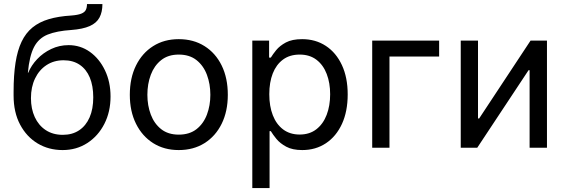

<svg xmlns="http://www.w3.org/2000/svg" viewBox="-20 -748 2865 972"><path d="M296.9 11.7Q226.6 11.7 170.7 -21.7Q114.7 -55.2 81.8 -117.2Q48.8 -179.2 48.8 -264.6V-283.2Q48.8 -367.7 58.6 -430.4Q68.4 -493.2 89.4 -537.1Q110.4 -581.1 144.5 -608.9Q178.7 -636.7 227.3 -651.1Q275.9 -665.5 340.8 -669.4Q373.5 -671.9 390.9 -678.7Q408.2 -685.5 414.3 -697.5Q420.4 -709.5 420.4 -727.5H498.5Q498.5 -687 483.6 -659.2Q468.8 -631.3 434.1 -616Q399.4 -600.6 340.8 -596.2Q267.1 -591.3 221.4 -573Q175.8 -554.7 152.3 -509.8Q128.9 -464.8 121.1 -379.9H123Q138.2 -417 168.2 -448.7Q198.2 -480.5 239.3 -500Q280.3 -519.5 327.1 -519.5Q387.2 -519.5 435.1 -485.4Q482.9 -451.2 511.2 -392.3Q539.6 -333.5 539.6 -259.3Q539.6 -182.1 508.3 -120.8Q477.1 -59.6 422.1 -23.9Q367.2 11.7 296.9 11.7ZM297.9 -65.4Q346.2 -65.4 380.6 -88.4Q415 -111.3 433.6 -153.8Q452.1 -196.3 452.1 -254.9Q452.1 -313.5 434.6 -355.5Q417 -397.5 383.3 -420.2Q349.6 -442.9 301.8 -442.9Q252.9 -442.9 215.6 -418.5Q178.2 -394 157.5 -350.8Q136.7 -307.6 136.7 -251Q136.7 -197.3 156 -155.3Q175.3 -113.3 211.4 -89.4Q247.6 -65.4 297.9 -65.4Z M884.8 11.7Q811 11.7 755.4 -23.4Q699.7 -58.6 668.5 -121.6Q637.2 -184.6 637.2 -268.1Q637.2 -353 668.5 -416.3Q699.7 -479.5 755.4 -514.6Q811 -549.8 884.8 -549.8Q959.5 -549.8 1015.4 -514.6Q1071.3 -479.5 1102.3 -416.3Q1133.3 -353 1133.3 -268.1Q1133.3 -184.6 1102.3 -121.6Q1071.3 -58.6 1015.4 -23.4Q959.5 11.7 884.8 11.7ZM884.8 -66.4Q939.5 -66.4 974.9 -94.2Q1010.3 -122.1 1027.6 -168Q1044.9 -213.9 1044.9 -268.1Q1044.9 -322.8 1027.6 -369.1Q1010.3 -415.5 974.9 -443.6Q939.5 -471.7 884.8 -471.7Q831.1 -471.7 795.9 -443.6Q760.7 -415.5 743.4 -369.4Q726.1 -323.2 726.1 -268.1Q726.1 -213.9 743.4 -168Q760.7 -122.1 795.9 -94.2Q831.1 -66.4 884.8 -66.4Z M1257.3 204.1V-542.5H1342.3V-456.5H1351.1Q1360.8 -472.7 1378.4 -494.4Q1396 -516.1 1427.2 -533Q1458.5 -549.8 1509.8 -549.8Q1577.6 -549.8 1629.6 -515.6Q1681.6 -481.4 1710.9 -418.5Q1740.2 -355.5 1740.2 -270Q1740.2 -184.1 1711.2 -120.8Q1682.1 -57.6 1630.1 -22.9Q1578.1 11.7 1510.3 11.7Q1460.4 11.7 1429 -5.4Q1397.5 -22.5 1379.4 -44.7Q1361.3 -66.9 1351.1 -84H1344.7V204.1ZM1497.1 -66.9Q1547.4 -66.9 1581.8 -93.8Q1616.2 -120.6 1633.8 -166.7Q1651.4 -212.9 1651.4 -271Q1651.4 -328.1 1634 -373.5Q1616.7 -418.9 1582.3 -445.3Q1547.9 -471.7 1497.1 -471.7Q1446.8 -471.7 1412.6 -446.3Q1378.4 -420.9 1360.8 -376Q1343.3 -331.1 1343.3 -271Q1343.3 -210.4 1361.1 -164.6Q1378.9 -118.7 1413.3 -92.8Q1447.8 -66.9 1497.1 -66.9Z M2203.1 -542.5V-461.9H1951.7V0H1864.3V-542.5Z M2749 0H2661.1V-392.6H2655.8L2396 0H2312.5V-542.5H2399.9V-148.4H2405.8L2666 -542.5H2749Z"/></svg>

Font: Inter 16pt
Style: Regular
Weight: 400
Version: Version 4.001;git-66647c0bb